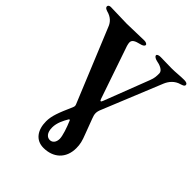

<svg xmlns="http://www.w3.org/2000/svg" viewBox="-257 -798 1225 1225"><g transform="rotate(45 355.5 -185.0)"><path d="M352 286C440 286 502 232 502 139C502 103 496 80 478 34L440 -67C429 -96 426 -113 441 -147L604 -546C617 -577 642 -609 684 -620C698 -625 711 -628 711 -640C711 -652 696 -656 681 -656C642 -656 610 -651 571 -651C531 -651 512 -653 471 -653C457 -653 442 -649 442 -640C442 -629 459 -621 473 -618C498 -614 539 -600 539 -573C539 -550 539 -531 527 -501L409 -195C406 -187 403 -183 400 -183C396 -183 394 -187 391 -195L269 -551C266 -561 264 -572 264 -578C264 -600 283 -610 321 -619C335 -622 350 -629 350 -640C350 -649 335 -654 323 -654C283 -654 207 -650 167 -650C127 -650 61 -654 21 -654C10 -654 0 -649 0 -640C0 -627 10 -623 24 -618C63 -608 87 -585 99 -553L301 -62C306 -50 308 -45 301 -29C261 61 244 106 244 154C244 230 281 286 352 286ZM345 222C322 222 299 203 299 154C299 112 320 73 337 44C339 41 341 40 342 40C344 40 346 41 347 44C366 88 385 145 385 171C385 203 368 222 345 222Z"/></g></svg>

Font: EB Garamond
Style: Bold
Weight: 700
Designer: Georg Duffner and Octavio Pardo
Foundry: Georg Duffner
Version: Version 1.000;PS 001.000;hotconv 1.0.88;makeotf.lib2.5.64775